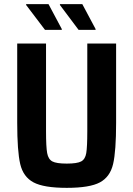

<svg xmlns="http://www.w3.org/2000/svg" viewBox="-20 -898 643 926"><path d="M63 -306V-688H202V-266Q202 -189 207.5 -159.5Q213 -130 232.5 -119.5Q252 -109 302 -109Q352 -109 371.5 -119.5Q391 -130 396 -159.5Q401 -189 401 -266V-688H540V-306Q540 -169 525.5 -107Q511 -45 462 -18.5Q413 8 302 8Q191 8 141.5 -18.5Q92 -45 77.5 -107Q63 -169 63 -306ZM278 -754H197L106 -874V-878H214L278 -758ZM441 -754H359L269 -874V-878H377L441 -758Z"/></svg>

Font: Saira Semi Condensed SemiBold
Style: Regular
Weight: 600
Width: 4
Designer: Hector Gatti with collaboration of the Omnibus-Type team
Foundry: Omnibus-Type
Version: Version 1.001; ttfautohint (v1.8)